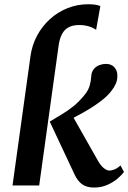

<svg xmlns="http://www.w3.org/2000/svg" viewBox="-20 -852 590 882"><path d="M37.5 0 120 -594Q127 -644.5 150.2 -688Q173.5 -731.5 209.2 -764Q245 -796.5 290 -814.5Q335 -832.5 385.5 -832.5Q402.5 -832.5 417 -830.5Q431.5 -828.5 441 -824L421.5 -715Q405.5 -726 386 -731.5Q366.5 -737 343 -737Q315.5 -737 296.2 -727.2Q277 -717.5 265.2 -696.2Q253.5 -675 249 -640.5L160 0ZM412 9.5Q378 9.5 357.2 -5.5Q336.5 -20.5 322.5 -50.5L208.5 -293.5Q237 -311 264.5 -327.2Q292 -343.5 318.5 -365Q345 -386.5 370.5 -418.5Q386 -438 392 -459Q398 -480 399 -500Q400 -521.5 410.8 -534.5Q421.5 -547.5 436.8 -553Q452 -558.5 466 -558.5Q491.5 -558.5 505.2 -543.2Q519 -528 519 -506.5Q520 -485.5 511.8 -467Q503.5 -448.5 491 -433.5Q476.5 -414.5 455.2 -397Q434 -379.5 409.8 -363.8Q385.5 -348 361.5 -334.5Q337.5 -321 318 -311L430 -113.5Q442.5 -91.5 456.5 -80Q470.5 -68.5 483 -68.5Q493 -68.5 506.2 -73.8Q519.5 -79 533.5 -92L549.5 -62Q540.5 -49.5 521 -32.5Q501.5 -15.5 473.8 -3Q446 9.5 412 9.5Z"/></svg>

Font: Merriweather 36pt SemiBold
Style: Italic
Weight: 600
Italic angle: -7.8°
Version: Version 2.101